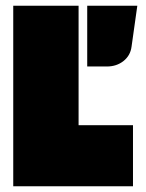

<svg xmlns="http://www.w3.org/2000/svg" viewBox="-20 -647 506 667"><path d="M442 -212V0H26V-627H253V-212ZM457 -627 437 -485Q433 -454 409 -435Q385 -416 351 -416H283V-627Z"/></svg>

Font: Blinker Black
Style: Regular
Weight: 900
Designer: Juergen Huber
Foundry: supertype
Version: Version 1.017;hotconv 1.0.117;makeotfexe 2.5.65602